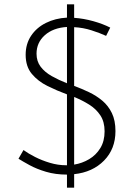

<svg xmlns="http://www.w3.org/2000/svg" viewBox="-20 -795 607 883"><path d="M288 68V8Q235 8 191.5 -5Q148 -18 116 -35.5Q84 -53 65 -65L88 -105Q110 -89 141.5 -73Q173 -57 210 -46Q247 -35 284 -35H288V-361Q242 -378 198.5 -399.5Q155 -421 126.5 -455Q98 -489 98 -543Q98 -593 123 -630.5Q148 -668 191 -689.5Q234 -711 288 -714V-775H321V-713Q365 -710 409.5 -697.5Q454 -685 487 -668L468 -630Q440 -643 401 -655.5Q362 -668 321 -670V-400Q356 -387 389.5 -371Q423 -355 450.5 -332Q478 -309 494.5 -275Q511 -241 511 -192Q511 -110 458.5 -56.5Q406 -3 321 6V68ZM148 -548Q148 -513 167 -488Q186 -463 218 -445Q250 -427 288 -412V-671Q224 -667 186 -633Q148 -599 148 -548ZM461 -191Q461 -235 441.5 -264.5Q422 -294 390 -314Q358 -334 321 -349V-38Q358 -44 390 -63Q422 -82 441.5 -114Q461 -146 461 -191Z"/></svg>

Font: Synthetic Light
Style: Regular
Weight: 300
Designer: Santiago Orozco
Foundry: Typemade
Version: Version 2.000; ttfautohint (v1.8.4.7-5d5b)